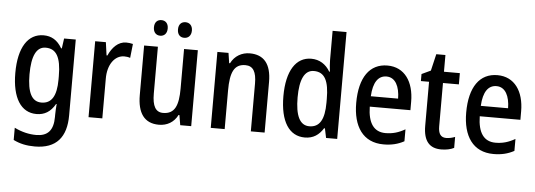

<svg xmlns="http://www.w3.org/2000/svg" viewBox="-58 -940 3793 1360"><g transform="rotate(5 1838.0 -260.0)"><path d="M220 -550C109 -550 43 -449 43 -267C43 -90 107 10 217 10C274 10 317 -15 350 -73H354C352 -49 350 -18 350 4V19C350 117 308 158 228 158C178 158 125 146 73 120V207C119 230 167 240 225 240C379 240 449 154 449 -1V-540H366L356 -469H351C318 -526 275 -550 220 -550ZM242 -464C317 -464 352 -407 352 -271V-247C352 -128 316 -74 245 -74C177 -74 144 -136 144 -266C144 -396 176 -464 242 -464Z M807 -550C750 -550 708 -505 682 -447H676L663 -540H587V0H685V-281C684 -382 734 -451 802 -451C815 -451 832 -449 844 -444L855 -544C839 -548 822 -550 807 -550Z M993 -675C993 -638 1014 -619 1042 -619C1070 -619 1091 -638 1091 -675C1091 -711 1070 -730 1042 -730C1014 -730 993 -712 993 -675ZM1164 -675C1164 -638 1184 -619 1213 -619C1241 -619 1263 -638 1263 -675C1263 -711 1241 -730 1213 -730C1185 -730 1164 -712 1164 -675ZM1317 -540H1219V-259C1219 -138 1193 -76 1110 -76C1057 -76 1033 -118 1033 -207V-540H935V-188C935 -61 983 10 1088 10C1145 10 1194 -17 1221 -71H1227L1239 0H1317Z M1686 -550C1630 -550 1579 -522 1552 -468H1546L1535 -540H1456V0H1555V-274C1555 -405 1583 -464 1662 -464C1718 -464 1741 -422 1741 -340V0H1839V-360C1839 -489 1785 -550 1686 -550Z M2125 10C2186 10 2226 -19 2256 -67H2262L2276 0H2355V-760H2256V-552C2256 -528 2259 -499 2262 -470H2257C2228 -520 2182 -550 2123 -550C2015 -550 1949 -450 1949 -269C1949 -88 2014 10 2125 10ZM2150 -72C2082 -72 2050 -140 2050 -269C2050 -395 2082 -465 2149 -465C2227 -465 2257 -403 2257 -275V-249C2257 -130 2224 -72 2150 -72Z M2665 -549C2539 -549 2467 -448 2467 -266C2467 -99 2538 10 2685 10C2741 10 2787 -1 2831 -25V-110C2784 -83 2742 -71 2692 -71C2610 -71 2567 -130 2565 -248H2854V-308C2854 -450 2787 -549 2665 -549ZM2665 -471C2729 -471 2759 -407 2760 -322H2566C2571 -423 2607 -471 2665 -471Z M3123 -74C3084 -74 3067 -100 3067 -152V-460H3180V-540H3067V-659H3002L2974 -540L2910 -510V-460H2968V-147C2968 -36 3014 10 3095 10C3130 10 3163 3 3186 -9V-87C3166 -79 3144 -74 3123 -74Z M3447 -549C3321 -549 3249 -448 3249 -266C3249 -99 3320 10 3467 10C3523 10 3569 -1 3613 -25V-110C3566 -83 3524 -71 3474 -71C3392 -71 3349 -130 3347 -248H3636V-308C3636 -450 3569 -549 3447 -549ZM3447 -471C3511 -471 3541 -407 3542 -322H3348C3353 -423 3389 -471 3447 -471Z"/></g></svg>

Font: Noto Sans Gurmukhi UI Condensed Medium
Style: Regular
Weight: 500
Width: 3
Designer: Jelle Bosma - Monotype Design Team
Foundry: Monotype Imaging Inc.
Version: Version 2.004